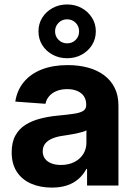

<svg xmlns="http://www.w3.org/2000/svg" viewBox="-20 -829 605 858"><path d="M211.4 9.3Q159.7 9.3 119.1 -8.3Q78.6 -25.9 55.4 -61Q32.2 -96.2 32.2 -148.4Q32.2 -193.4 48.6 -223.1Q64.9 -252.9 93.5 -271Q122.1 -289.1 158.7 -298.6Q195.3 -308.1 235.4 -312Q282.7 -316.4 311 -320.8Q339.4 -325.2 352.3 -333.7Q365.2 -342.3 365.2 -359.4V-362.3Q365.2 -383.3 355.2 -398.4Q345.2 -413.6 326.2 -422.1Q307.1 -430.7 280.3 -430.7Q252.9 -430.7 232.4 -422.1Q211.9 -413.6 199.5 -398.9Q187 -384.3 183.1 -365.2L48.3 -375Q56.2 -425.8 86.4 -462.4Q116.7 -499 166.5 -518.6Q216.3 -538.1 282.7 -538.1Q331.5 -538.1 373 -526.9Q414.6 -515.6 445.1 -492.9Q475.6 -470.2 492.4 -436.5Q509.3 -402.8 509.3 -357.4V0H369.1V-74.2H366.2Q352.5 -48.8 331.5 -30Q310.5 -11.2 281 -1Q251.5 9.3 211.4 9.3ZM252 -91.8Q286.6 -91.8 312.3 -105Q337.9 -118.2 352.1 -140.6Q366.2 -163.1 366.2 -191.4V-246.6Q359.9 -242.7 348.1 -239.3Q336.4 -235.8 321.8 -232.7Q307.1 -229.5 291.3 -227.1Q275.4 -224.6 260.3 -222.2Q234.9 -218.8 214.6 -210.4Q194.3 -202.1 182.6 -188Q170.9 -173.8 170.9 -152.8Q170.9 -133.3 181.2 -119.6Q191.4 -106 209.7 -98.9Q228 -91.8 252 -91.8ZM279.8 -568.8Q244.1 -568.8 214.8 -584.7Q185.5 -600.6 168.7 -627.7Q151.9 -654.8 151.9 -689Q151.9 -722.7 168.7 -749.8Q185.5 -776.9 214.8 -793Q244.1 -809.1 279.8 -809.1Q315.9 -809.1 345 -793Q374 -776.9 391.1 -749.8Q408.2 -722.7 408.2 -689Q408.2 -654.8 391.1 -627.7Q374 -600.6 345 -584.7Q315.9 -568.8 279.8 -568.8ZM279.8 -635.3Q302.7 -635.3 318.1 -650.6Q333.5 -666 333.5 -689Q333.5 -711.4 318.1 -727.1Q302.7 -742.7 279.8 -742.7Q257.3 -742.7 241.7 -727.1Q226.1 -711.4 226.1 -689Q226.1 -666.5 241.7 -650.9Q257.3 -635.3 279.8 -635.3Z"/></svg>

Font: Inter 24pt
Style: Bold
Weight: 700
Designer: Rasmus Andersson
Foundry: rsms
Version: Version 4.001;git-66647c0bb